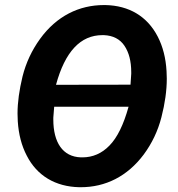

<svg xmlns="http://www.w3.org/2000/svg" viewBox="-20 -741 712 770"><path d="M297.9 9.8C299.8 9.8 302.2 9.8 304.2 9.8C402.3 9.8 490.7 -33.2 556.6 -121.6C589.4 -166 613.3 -215.8 627.4 -271C641.6 -326.2 648.9 -377.9 648.9 -425.8C648.9 -435.5 648.4 -445.8 647.9 -455.6C645 -507.8 633.3 -554.2 612.3 -594.7C570.3 -675.8 497.1 -718.8 402.8 -720.7C400.9 -720.7 398.4 -720.7 396.5 -720.7C297.4 -720.7 207 -676.8 140.6 -585C107.4 -539.1 84 -488.8 70.3 -434.1C57.1 -379.4 50.3 -330.1 50.3 -285.6C50.3 -274.9 50.8 -264.6 51.3 -254.4C54.7 -202.6 66.4 -156.7 87.4 -116.7C128.4 -36.1 202.6 7.8 297.9 9.8ZM396.5 -600.1C433.1 -598.6 460.9 -584.5 479 -557.6C497.1 -530.8 506.3 -495.6 506.3 -451.7C506.3 -449.2 506.3 -447.3 506.3 -444.8L503.4 -401.4L204.6 -400.9C240.7 -533.7 302.7 -600.1 390.6 -600.1C392.6 -600.1 394.5 -600.1 396.5 -600.1ZM304.2 -109.9C231.4 -112.3 193.8 -169.9 193.8 -261.7C193.8 -264.2 193.8 -266.6 193.8 -269L197.3 -313H495.6C475.6 -240.7 450.2 -189 418.9 -157.2C388.2 -125.5 351.6 -109.9 310.5 -109.9C308.6 -109.9 306.2 -109.9 304.2 -109.9Z"/></svg>

Font: Roboto
Style: Bold Italic
Weight: 700
Italic angle: -12°
Designer: Google
Version: Version 2.137; 2017